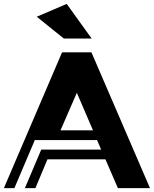

<svg xmlns="http://www.w3.org/2000/svg" viewBox="-23 -967 791 987"><path d="M448 -769H305L166 -881L320 -947ZM-3 0H51L156 -247H476L497 -198H189L105 0H159L221 -148H519L583 0H748L447 -698H296ZM288 -297 372 -490 455 -297Z"/></svg>

Font: Balans
Style: Regular
Weight: 400
Designer: Thomas Breure
Foundry: Thomas Breure
Version: Version 2.001